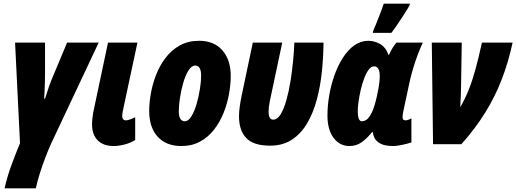

<svg xmlns="http://www.w3.org/2000/svg" viewBox="-20 -785 2810 1045"><path d="M4.9 240.2Q19 176.8 41.7 115Q64.5 53.2 88.9 -5.9L62 -553.2H225.1V-392.1Q225.1 -366.7 224.4 -337.9Q223.6 -309.1 222.4 -284.9Q221.2 -260.7 220.2 -248H225.1Q233.4 -275.9 246.1 -312.5Q258.8 -349.1 273.9 -382.8L345.2 -553.2H517.1L259.8 -6.8Q244.1 27.3 227.5 70.6Q210.9 113.8 197 158Q183.1 202.1 174.8 240.2Z M599.1 9.8Q542 9.8 511.5 -21.5Q481 -52.7 481 -107.9Q481 -127.9 484.1 -151.4Q487.3 -174.8 492.2 -195.8L567.9 -553.2H728L647.9 -178.2Q647.5 -172.9 646.2 -167Q645 -161.1 645 -152.8Q645 -143.6 650.1 -136.7Q655.3 -129.9 665 -129.9Q673.8 -129.9 689 -135.3Q704.1 -140.6 715.8 -147V-22.9Q689 -6.3 657 1.7Q625 9.8 599.1 9.8Z M966.8 9.8Q884.3 9.8 838.1 -41Q792 -91.8 792 -181.2Q792 -224.6 801 -276.1Q810.1 -327.6 829.8 -378.2Q849.6 -428.7 881.3 -470.5Q913.1 -512.2 958.3 -537.6Q1003.4 -563 1064 -563Q1145 -563 1190.4 -511Q1235.8 -459 1235.8 -372.1Q1235.8 -325.2 1226.3 -272.7Q1216.8 -220.2 1196.8 -170.2Q1176.8 -120.1 1145 -79.3Q1113.3 -38.6 1069.1 -14.4Q1024.9 9.8 966.8 9.8ZM985.8 -125Q1005.4 -125 1021.7 -151.6Q1038.1 -178.2 1049.8 -218.5Q1061.5 -258.8 1068.1 -300.5Q1074.7 -342.3 1074.7 -372.1Q1074.7 -428.2 1043 -428.2Q1022.5 -428.2 1005.9 -401.6Q989.3 -375 977.5 -334.7Q965.8 -294.4 959.5 -252.4Q953.1 -210.4 953.1 -180.2Q953.1 -125 985.8 -125Z M1449.7 7.8Q1359.9 7.8 1320.3 -33.7Q1280.8 -75.2 1280.8 -151.9Q1280.8 -175.3 1284.7 -203.9Q1288.6 -232.4 1294.9 -263.2L1356 -553.2H1516.1L1448.7 -234.9Q1441.9 -203.1 1441.9 -178.2Q1441.9 -154.3 1448.5 -144Q1455.1 -133.8 1466.8 -133.8Q1489.7 -133.8 1507.6 -163.1Q1525.4 -192.4 1538.8 -240.2Q1552.2 -288.1 1561.3 -344.5Q1570.3 -400.9 1575.4 -455.8Q1580.6 -510.7 1582 -553.2H1740.7Q1740.2 -477.1 1732.2 -397.7Q1724.1 -318.4 1705.1 -245.8Q1686 -173.3 1653.1 -116.2Q1620.1 -59.1 1570.1 -25.6Q1520 7.8 1449.7 7.8Z M1881.8 9.8Q1828.6 9.8 1795.4 -34.9Q1762.2 -79.6 1762.2 -155.8Q1762.2 -209.5 1772 -266.4Q1781.7 -323.2 1800.5 -376Q1819.3 -428.7 1846.4 -470.9Q1873.5 -513.2 1908.4 -538.1Q1943.4 -563 1984.9 -563Q2017.1 -563 2048.1 -545.9Q2079.1 -528.8 2094.2 -486.8H2097.2Q2116.7 -530.3 2138.2 -553.2H2281.2Q2231.9 -445.8 2206.1 -324.2L2177.2 -189Q2174.8 -178.2 2172.9 -166.7Q2170.9 -155.3 2170.9 -148.9Q2170.9 -136.7 2175.8 -133.3Q2180.7 -129.9 2188 -129.9Q2192.4 -129.9 2200.4 -132.3Q2208.5 -134.8 2219.2 -141.1V-9.8Q2197.3 -2.4 2167.5 3.7Q2137.7 9.8 2122.1 9.8Q2073.7 9.8 2049.6 -3.9Q2025.4 -17.6 2017.6 -35.6Q2009.8 -53.7 2009.3 -65.9H2004.9Q1979.5 -33.7 1950 -12Q1920.4 9.8 1881.8 9.8ZM1949.2 -125Q1972.7 -125 1989 -147.9Q2005.4 -170.9 2015.9 -203.6Q2026.4 -236.3 2032.2 -265.1Q2042 -311.5 2044.4 -333.7Q2046.9 -356 2046.9 -370.1Q2046.9 -423.8 2016.1 -423.8Q2000 -423.8 1986.3 -405.3Q1972.7 -386.7 1961.7 -357.4Q1950.7 -328.1 1943.1 -294.9Q1935.5 -261.7 1931.4 -231.4Q1927.2 -201.2 1927.2 -181.2Q1927.2 -125 1949.2 -125ZM2009.3 -606 2012.2 -620.1Q2017.1 -629.9 2025.1 -649.9Q2033.2 -669.9 2042.2 -693.1Q2051.3 -716.3 2058.6 -736.1Q2065.9 -755.9 2068.8 -765.1H2210.9L2209 -754.9Q2196.8 -734.4 2179 -706.5Q2161.1 -678.7 2142.8 -651.6Q2124.5 -624.5 2109.9 -606Z M2336.9 0 2330.1 -553.2H2493.2L2489.3 -312Q2488.8 -285.2 2487.8 -256.6Q2486.8 -228 2484.9 -201.2Q2511.2 -246.6 2531 -296.1Q2550.8 -345.7 2567.9 -408Q2585 -470.2 2603 -553.2H2770Q2746.6 -445.3 2710.4 -351.8Q2674.3 -258.3 2620.8 -172.1Q2567.4 -85.9 2491.2 0Z"/></svg>

Font: Open Sans Condensed ExtraBold
Style: Italic
Weight: 800
Width: 3
Italic angle: -12°
Designer: Monotype Design Team
Foundry: Monotype Imaging Inc.
Version: Version 3.003; ttfautohint (v1.8.4)